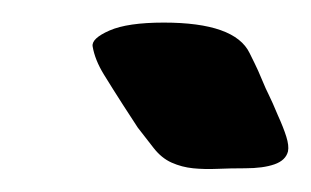

<svg xmlns="http://www.w3.org/2000/svg" viewBox="-20 -745 275 170"><path d="M197 -596Q184 -596 172.5 -595.5Q161 -595 151 -596Q141 -597 132 -601Q123 -605 116 -614L102 -632L89 -652Q80 -666 72 -679Q64 -692 62 -704Q61 -711 77 -718Q93 -725 125 -725Q188 -725 201 -698Q206 -688 208.5 -682.5Q211 -677 213 -672Q215 -667 218 -661Q221 -655 226 -643Q231 -632 233.5 -624Q236 -616 235 -611Q233 -603 223 -599.5Q213 -596 197 -596Z"/></svg>

Font: AsCom
Style: Bold Italic
Weight: 700
Italic angle: -48°
Designer: AsCom
Foundry: AsCom
Version: Version 1.001